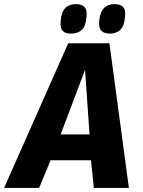

<svg xmlns="http://www.w3.org/2000/svg" viewBox="-57 -917 699 937"><path d="M-37 0 276 -706H477L572 0H401L387 -135H190L134 0ZM239 -261H380L358 -576ZM479 -753Q452 -753 438 -766.5Q424 -780 427 -814Q431 -858 450.5 -877.5Q470 -897 502 -897Q530 -897 543.5 -883Q557 -869 553 -835Q550 -792 531 -772.5Q512 -753 479 -753ZM290 -753Q262 -753 249 -766Q236 -779 239 -812Q242 -857 261 -877Q280 -897 314 -897Q341 -897 355 -883Q369 -869 365 -835Q362 -790 342.5 -771.5Q323 -753 290 -753Z"/></svg>

Font: Georama ExtraCondensed Thin
Style: Bold Italic
Weight: 700
Italic angle: -9°
Version: Version 1.001